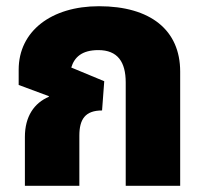

<svg xmlns="http://www.w3.org/2000/svg" viewBox="-20 -597 660 617"><path d="M298 -577C145 -577 40 -497 40 -373V-324L137 -288V-286C90 -266 60 -223 60 -157V0H235V-161C235 -214 254 -242 308 -242L315 -336L209 -380C219 -413 243 -436 296 -436C358 -436 384 -398 384 -332V0H559V-367C559 -500 464 -577 298 -577Z"/></svg>

Font: Noto Sans Thai Looped SemiCondensed Black
Style: Regular
Weight: 900
Width: 4
Designer: Sasikarn Vongin, Ben Mitchell
Foundry: The Fontpad Ltd
Version: Version 1.001